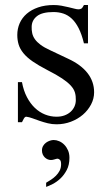

<svg xmlns="http://www.w3.org/2000/svg" viewBox="-20 -480 430 764"><path d="M354.5 -112.8Q354.5 -87.4 342.3 -64.2Q330.1 -41 309.6 -23.4Q289.1 -5.9 262 4.4Q234.9 14.6 205.1 14.6Q187 14.6 170.2 10.5Q153.3 6.3 137.9 1Q122.6 -4.4 109.1 -9.3Q95.7 -14.2 84.5 -15.6Q79.1 -15.6 74.7 -7.8Q70.3 0 67.4 6.3H51.3V-153.3H67.4Q73.7 -119.1 87.2 -93.5Q100.6 -67.9 118.9 -50.5Q137.2 -33.2 159.2 -24.4Q181.2 -15.6 205.1 -15.6Q223.1 -15.6 237.3 -21Q251.5 -26.4 261.2 -35.4Q271 -44.4 276.4 -56.4Q281.7 -68.4 281.7 -81.5Q282.2 -98.1 278.1 -112.1Q273.9 -126 261.7 -139.4Q249.5 -152.8 227.3 -167.7Q205.1 -182.6 168.5 -201.2Q132.8 -219.7 109.6 -235.8Q86.4 -252 73 -268.6Q59.6 -285.2 54.2 -302.7Q48.8 -320.3 48.8 -340.8Q48.8 -365.7 58.3 -387.5Q67.9 -409.2 86.4 -425.3Q105 -441.4 132.1 -450.7Q159.2 -460 194.3 -460Q209.5 -460 224.4 -457.3Q239.3 -454.6 252.4 -451.4Q265.6 -448.2 275.9 -445.6Q286.1 -442.9 292 -442.9Q298.8 -442.9 303.5 -445.6Q308.1 -448.2 314 -460H330.1V-307.6H314Q305.2 -343.8 293 -367.7Q280.8 -391.6 265.6 -405.8Q250.5 -419.9 232.2 -426Q213.9 -432.1 192.9 -432.1Q147.9 -432.1 127.2 -415.8Q106.4 -399.4 106 -373.5Q105.5 -360.4 108.2 -347.9Q110.8 -335.4 118.9 -324Q127 -312.5 141.4 -301.8Q155.8 -291 179.2 -280.3L251.5 -246.1Q302.2 -222.7 328.4 -189Q354.5 -155.3 354.5 -112.8ZM256.3 147.9Q256.3 176.3 245.6 196.5Q234.9 216.8 220.2 230.5Q205.6 244.1 189.7 252.2Q173.8 260.3 163.6 263.7V247.1Q172.9 241.7 183.3 234.9Q193.8 228 202.6 219.2Q211.4 210.4 217.3 199.2Q223.1 188 223.1 173.3Q223.1 159.7 217.8 155.5Q212.4 151.4 209.5 151.4Q205.1 151.4 197.3 154.1Q189.5 156.7 182.6 156.7Q176.3 156.7 169.9 154.1Q163.6 151.4 158.4 146.5Q153.3 141.6 150.1 134.5Q147 127.4 147 118.7Q147 108.4 151.6 100.6Q156.2 92.8 163.3 87.6Q170.4 82.5 178.5 79.8Q186.5 77.1 193.8 77.1Q204.6 77.1 215.8 82Q227.1 86.9 236.1 96.2Q245.1 105.5 250.7 118.4Q256.3 131.3 256.3 147.9Z"/></svg>

Font: Doulos SIL
Style: Regular
Weight: 400
Designer: Walt Agee, Victor Gaultney, Peter Martin, Debbi Hosken
Foundry: SIL International
Version: Version 4.110; 2011; Maintenance release